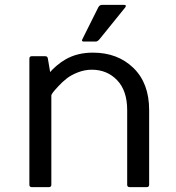

<svg xmlns="http://www.w3.org/2000/svg" viewBox="-20 -765 720 785"><path d="M100.1 -9.8C100.1 -3.3 103.4 0 109.9 0H180.2C186.7 0 189.9 -3.3 189.9 -9.8V-375C189.9 -379.6 199.5 -392.1 218.8 -412.6C228.2 -423 239.1 -433.2 251.5 -443.1C263.8 -453 279.4 -461.7 298.1 -469C316.8 -476.3 335.8 -480 355 -480C397 -480 431.6 -465.7 459 -437C486.3 -408.4 500 -367.7 500 -314.9V-9.8C500 -3.3 503.3 0 509.8 0H580.1C586.6 0 589.8 -3.3 589.8 -9.8V-314.9C589.8 -388.2 568.4 -445.6 525.4 -487.3C482.4 -529 427.2 -549.8 359.9 -549.8C317.5 -549.8 280.4 -540.7 248.5 -522.5C236.2 -515.6 223.5 -506.6 210.4 -495.4C197.4 -484.1 189 -475.7 185.1 -470.2L175.8 -524.9C175.1 -531.7 171.5 -535.2 165 -535.2H109.9C103.4 -535.2 100.1 -531.7 100.1 -524.9ZM316.9 -605C313.6 -598.5 315.3 -595.2 321.8 -595.2H372.1C376.6 -595.2 381.7 -598.5 387.2 -605L492.2 -734.9C496.7 -741.7 495 -745.1 486.8 -745.1H397C390.5 -745.1 385.4 -741.7 381.8 -734.9Z"/></svg>

Font: Numans
Style: Regular
Weight: 400
Designer: Jovanny Lemonad
Foundry: Jovanny Lemonad
Version: Version 001.001